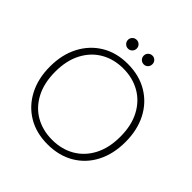

<svg xmlns="http://www.w3.org/2000/svg" viewBox="-223 -1035 1222 1222"><g transform="rotate(45 388.0 -424.0)"><path d="M387 12Q285 12 209 -33.5Q133 -79 90.5 -160.5Q48 -242 48 -350Q48 -457 90.5 -538.5Q133 -620 209 -666Q285 -712 387 -712Q490 -712 567 -666Q644 -620 686 -538.5Q728 -457 728 -350Q728 -242 686 -160.5Q644 -79 567 -33.5Q490 12 387 12ZM388 -29Q473 -29 539 -67Q605 -105 643 -177Q681 -249 681 -350Q681 -451 643 -523Q605 -595 538.5 -633Q472 -671 388 -671Q303 -671 237 -633Q171 -595 133 -523Q95 -451 95 -350Q95 -249 133 -176.5Q171 -104 237 -66.5Q303 -29 388 -29ZM319 -781Q303 -781 291 -792.5Q279 -804 279 -821Q279 -837 290.5 -848.5Q302 -860 319 -860Q335 -860 346.5 -848.5Q358 -837 358 -821Q358 -804 346.5 -792.5Q335 -781 319 -781ZM461 -781Q444 -781 432.5 -792.5Q421 -804 421 -821Q421 -837 432.5 -848.5Q444 -860 461 -860Q477 -860 488 -848.5Q499 -837 499 -821Q499 -804 488 -792.5Q477 -781 461 -781Z"/></g></svg>

Font: DM Sans 24pt ExtraLight
Style: Regular
Weight: 250
Designer: Colophon Foundry, Jonny Pinhorn
Foundry: Colophon Foundry
Version: Version 4.004;gftools[0.9.30]